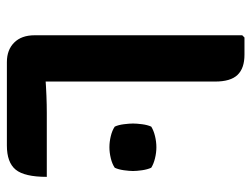

<svg xmlns="http://www.w3.org/2000/svg" viewBox="-106 -622 730 558"><g transform="rotate(90 259.0 -343.0)"><path d="M217 2H160.5Q125 2 103.8 -19.2Q82.5 -40.5 82.5 -78.5V-682L89 -688.5H139Q178.5 -688.5 197.8 -668.2Q217 -648 217 -603.5ZM494 -114Q494 -49 473 -23.5Q452 2 403 2H160.5L89.5 -95.5Q145.5 -105.5 203.2 -109.8Q261 -114 308 -114ZM339 -364.5Q339 -375 341 -390.8Q343 -406.5 348 -417.5Q359 -424.5 375.5 -428.5Q392 -432.5 408 -432.5Q423.5 -432.5 440 -428.5Q456.5 -424.5 467.5 -417.5Q472.5 -406.5 474.8 -390.8Q477 -375 477 -364.5Q477 -354.5 474.8 -338.2Q472.5 -322 467.5 -311.5Q456.5 -304 440 -300Q423.5 -296 408 -296Q392 -296 375.5 -300Q359 -304 348 -311.5Q343 -322 341 -338.2Q339 -354.5 339 -364.5Z"/></g></svg>

Font: Signika SemiBold
Style: Regular
Weight: 600
Designer: Anna Giedry
Foundry: Anna Giedry
Version: Version 2.001